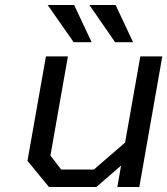

<svg xmlns="http://www.w3.org/2000/svg" viewBox="-20 -749 670 769"><path d="M275 -580 171 -729H277L347 -580ZM441 -580 338 -729H443L513 -580ZM176 0 90 -105 164 -523H252L182 -126L225 -70H356L481 -178L542 -523H630L538 0H450L465 -86L366 0Z"/></svg>

Font: Tomorrow
Style: Italic
Weight: 400
Italic angle: -10°
Designer: Tony de Marco, Monica Rizzolli
Foundry: Just in Type
Version: Version 2.002